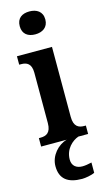

<svg xmlns="http://www.w3.org/2000/svg" viewBox="-149 -813 608 1101"><g transform="rotate(-15 154.5 -263.0)"><path d="M149 -630C191 -630 226 -651 226 -698C226 -746 191 -766 149 -766C106 -766 74 -746 74 -698C74 -651 106 -630 149 -630ZM14 0H166C113 14 64 68 64 130C64 206 109 240 194 240C212 240 250 234 269 224V163C248 168 230 171 214 171C179 171 153 153 153 115C153 52 198 13 235 0H293V-50H283C251 -50 222 -62 222 -121V-536H14V-486H26C58 -486 86 -474 86 -419V-120C86 -62 57 -50 24 -50H14Z"/></g></svg>

Font: Noto Serif Thai Condensed
Style: Bold
Weight: 700
Width: 3
Designer: Monotype Design Team
Foundry: Monotype Imaging Inc.
Version: Version 2.002